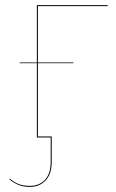

<svg xmlns="http://www.w3.org/2000/svg" viewBox="-20 -537 455 750"><path d="M128 -513V-293H267V-290H128V-4H182V96Q182 142 158.5 167.5Q135 193 97 193Q70 193 51.5 185Q33 177 17 164L19 161Q35 175 53 182Q71 189 97 189Q134 189 156 165Q178 141 178 96V0H124V-290H57V-293H124V-517H401L400 -513Z"/></svg>

Font: FiraGO Four
Style: Regular
Weight: 100
Designer: bBox Type
Foundry: bBox Type GmbH
Version: Version 1.001